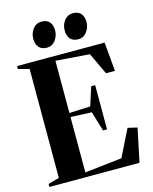

<svg xmlns="http://www.w3.org/2000/svg" viewBox="-138 -1050 908 1140"><g transform="rotate(-15 316.0 -480.0)"><path d="M89 -37.5V-707L21.5 -725V-743H559.5L575.5 -565H520.5L457.5 -699L249.5 -714.5V-393.5L379 -399L415.5 -513.5H440V-241.5H415.5L379 -363L249.5 -368.5V-28L478 -54L560 -219L618 -205.5L575 0H21V-18.5ZM221 -802.5Q189 -802.5 172.5 -821.8Q156 -841 156 -873Q156 -908.5 176.2 -934.5Q196.5 -960.5 228.5 -960.5H229.5Q262 -960.5 278.2 -941.2Q294.5 -922 294.5 -889.5Q294.5 -857 274.8 -829.8Q255 -802.5 222 -802.5ZM414 -802.5Q382 -802.5 365.5 -821.8Q349 -841 349 -873Q349 -908.5 369 -934.5Q389 -960.5 421.5 -960.5H422.5Q454.5 -960.5 471 -941.2Q487.5 -922 487.5 -889.5Q487.5 -857 467.8 -829.8Q448 -802.5 415 -802.5Z"/></g></svg>

Font: Merriweather 144pt
Style: Bold
Weight: 700
Version: Version 2.100